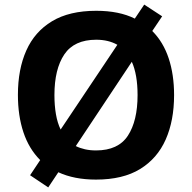

<svg xmlns="http://www.w3.org/2000/svg" viewBox="-20 -772 836 836"><path d="M738 -358Q738 -247 701.5 -164.5Q665 -82 590 -36Q515 10 398 10Q303 10 234 -22L190 44L111 -9L155 -75Q106 -124 82 -196Q58 -268 58 -359Q58 -470 94.5 -552Q131 -634 206.5 -679.5Q282 -725 399 -725Q449 -725 491 -716.5Q533 -708 567 -691L608 -752L686 -701L643 -637Q691 -589 714.5 -518Q738 -447 738 -358ZM217 -358Q217 -313 223.5 -275Q230 -237 244 -208L491 -577Q452 -599 399 -599Q303 -599 260 -535Q217 -471 217 -358ZM579 -358Q579 -447 554 -503L310 -136Q328 -127 350 -122Q372 -117 398 -117Q495 -117 537 -181.5Q579 -246 579 -358Z"/></svg>

Font: Noto Sans Bengali
Style: Bold
Weight: 700
Designer: Jelle Bosma - Monotype Design Team
Foundry: Monotype Imaging Inc.
Version: Version 2.003; ttfautohint (v1.8.4.7-5d5b)